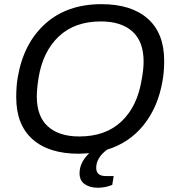

<svg xmlns="http://www.w3.org/2000/svg" viewBox="-20 -718 828 912"><path d="M354 12.2Q211.9 12.2 134.5 -56.6Q57.1 -125.5 57.1 -255.9Q57.1 -313 64.9 -354Q92.8 -513.7 196 -606Q299.3 -698.2 461.9 -698.2Q604 -698.2 681.9 -629.2Q759.8 -560.1 759.8 -430.2Q759.8 -375 752 -334Q731 -210 662.8 -124.8Q594.7 -39.6 487.8 -6.8Q437 32.2 437 79.1Q437 118.2 481.9 118.2H520L513.2 160.2Q480.5 173.8 443.8 173.8Q407.7 173.8 382.8 157Q357.9 140.1 357.9 105Q357.9 53.7 403.8 9.8Q363.3 12.2 354 12.2ZM356.9 -69.8Q481.4 -69.8 556.9 -141.1Q632.3 -212.4 652.8 -338.9Q662.1 -387.7 662.1 -425.8Q662.1 -520.5 609.1 -568.4Q556.2 -616.2 459 -616.2Q335 -616.2 259.3 -544.9Q183.6 -473.6 163.1 -348.1Q154.8 -295.4 154.8 -259.8Q154.8 -165 207.5 -117.4Q260.3 -69.8 356.9 -69.8Z"/></svg>

Font: Archivo
Style: Italic
Weight: 400
Italic angle: -10°
Designer: Hector Gatti
Foundry: Omnibus-Type
Version: Version 2.001